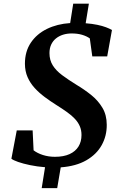

<svg xmlns="http://www.w3.org/2000/svg" viewBox="-20 -873 646 1013"><path d="M200 119.6 217.7 9.3Q175.4 5.9 138.5 -1.8Q101.6 -9.5 75.6 -18.6Q49.6 -27.7 40.1 -35.7L68.4 -184.9H152.2L157.2 -80Q176.8 -64.7 206.4 -55.2Q236.1 -45.7 269.7 -45.7Q316 -45.7 347.2 -60Q378.3 -74.3 394.1 -100Q410 -125.7 410 -160.6Q410 -186.2 401.1 -206.9Q392.2 -227.7 375.3 -245.8Q358.4 -263.9 333.6 -281.6Q308.9 -299.3 277.2 -319.1Q245.9 -338.8 216.4 -360.7Q186.9 -382.5 163.2 -408.4Q139.5 -434.2 125.6 -465.7Q111.7 -497.3 111.5 -536.4Q111.4 -601.1 142.5 -647.5Q173.6 -693.9 227.6 -720.4Q281.6 -746.8 350.2 -751.3L366.3 -853.5H448.9L432 -750.3Q466.9 -747.6 493.5 -742Q520.2 -736.4 539.2 -729.2Q558.3 -722 570.7 -714.7L545.6 -575.6H466.9L453.8 -670.4Q436.8 -682.4 412.8 -689.5Q388.8 -696.5 358.2 -696.5Q333.6 -696.5 312.3 -689.8Q291 -683 275 -670Q259 -657 250 -637.7Q241 -618.4 241 -592.9Q241 -555.7 258.5 -527.9Q276 -500 308.3 -476.1Q340.5 -452.1 384.2 -425.2Q425.1 -400.8 461.3 -371.7Q497.6 -342.6 520.3 -304.5Q543.1 -266.5 543.2 -214.8Q543.7 -156 516.6 -107.3Q489.5 -58.5 435.5 -27.3Q381.4 3.9 300.4 10L281.8 119.6Z"/></svg>

Font: Merriweather Light
Style: Italic
Weight: 300
Italic angle: -7.8°
Designer: Eben Sorkin
Foundry: Eben Sorkin
Version: Version 2.101